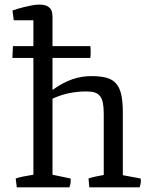

<svg xmlns="http://www.w3.org/2000/svg" viewBox="-20 -805 652 825"><path d="M47.4 -38.1Q61.5 -43 81.3 -46.9Q101.1 -50.8 123.5 -54.2V-556.2H33.2L35.6 -606.9H123.5V-717.8H39.1L33.7 -759.8Q39.6 -762.2 53.2 -766.4Q66.9 -770.5 83.5 -774.7Q100.1 -778.8 117.4 -782Q134.8 -785.2 148.9 -785.2Q169.4 -785.2 180.7 -779.8Q191.9 -774.4 197.5 -766.4Q203.1 -758.3 204.3 -749Q205.6 -739.7 205.6 -732.4V-606.9H368.2Q369.6 -596.7 369.6 -581.8Q369.6 -566.9 368.2 -556.2H205.6V-418.5Q250.5 -450.7 290.8 -464.4Q331.1 -478 371.6 -478Q410.2 -478 436.3 -471.2Q462.4 -464.4 478.3 -446.8Q494.1 -429.2 501 -398.7Q507.8 -368.2 507.8 -320.8V-52.2L584 -38.1Q586.4 -30.3 584.7 -19Q583 -7.8 579.6 0H363.8L360.4 -38.1Q373 -42.5 391.1 -46.4Q409.2 -50.3 425.8 -53.2V-315.9Q425.8 -343.8 422.1 -362.3Q418.5 -380.9 409.9 -391.8Q401.4 -402.8 387.2 -407.5Q373 -412.1 352.1 -412.1Q314 -412.1 278.1 -405Q242.2 -397.9 205.6 -380.9V-54.2L283.2 -38.1Q284.7 -29.3 283.2 -18.6Q281.7 -7.8 277.8 0H52.2Z"/></svg>

Font: Fjord
Style: One
Weight: 400
Designer: Viktoriya Grabowska
Foundry: Viktoriya Grabowska
Version: Version 1.002